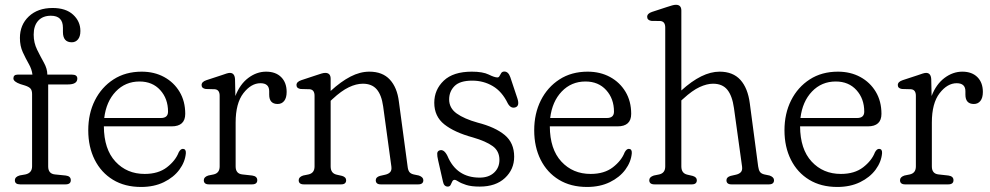

<svg xmlns="http://www.w3.org/2000/svg" viewBox="-20 -750 4028 781"><path d="M176 -73Q176 -43.5 203 -40.5L247.5 -36Q268 -33.5 268 -17Q268 0 246.5 0H62Q40.5 0 40.5 -16.5Q40.5 -31 60.5 -36.5L83.5 -40.5Q110.5 -46.5 110.5 -73.5V-367Q110.5 -382 104.5 -389.2Q98.5 -396.5 82 -402L62.5 -408Q34.5 -418 34.5 -431Q34.5 -446.5 52 -446.5H112Q109.5 -468.5 97 -490.2Q84.5 -512 72.8 -537.5Q61 -563 61 -595.5Q61 -649 97.2 -683.2Q133.5 -717.5 194 -717.5Q248 -717.5 277.5 -690.2Q307 -663 307 -624Q307 -601.5 297.2 -589.8Q287.5 -578 272 -578Q236 -578 236 -620V-637Q236 -686 187 -686Q154 -686 135.5 -665.8Q117 -645.5 117 -609Q117 -576 131 -547.8Q145 -519.5 158.8 -494.8Q172.5 -470 172.5 -447V-446.5H272.5Q294.5 -446.5 294.5 -430.5Q294.5 -406.5 256 -406.5H176Z M733.5 -287Q733.5 -236 678 -236H402.5Q403 -143 449.5 -92.8Q496 -42.5 568.5 -42.5Q624 -42.5 659 -69.5Q694 -96.5 707 -130.5Q714.5 -144.5 724 -144.5Q737 -144 736 -127Q733 -91.5 709.8 -60Q686.5 -28.5 646.5 -9Q606.5 10.5 554 10.5Q487.5 10.5 439.5 -18.8Q391.5 -48 365.2 -100.2Q339 -152.5 339 -220Q339 -288 366 -341.8Q393 -395.5 441.8 -427Q490.5 -458.5 556.5 -458.5Q607.5 -458.5 647.5 -436.8Q687.5 -415 710.5 -376.5Q733.5 -338 733.5 -287ZM547.5 -418.5Q490 -418.5 451 -377.8Q412 -337 404 -270H634.5Q663.5 -270 663.5 -296Q663.5 -348.5 631.8 -383.5Q600 -418.5 547.5 -418.5Z M936 -428 937.5 -359.5Q956 -407.5 990 -433Q1024 -458.5 1062.5 -458.5Q1101.5 -458.5 1123.8 -436.2Q1146 -414 1146 -376Q1146 -352 1136 -339.5Q1126 -327 1109.5 -327Q1075 -327 1075 -365V-379Q1075 -411.5 1039.5 -411.5Q1001.5 -411.5 970 -370.8Q938.5 -330 938.5 -251.5V-73Q938.5 -43.5 965.5 -40.5L1006 -36Q1026.5 -33 1026.5 -17Q1026.5 0 1005 0H830Q809 0 809 -17Q809 -30 827 -36L849 -40.5Q873.5 -46 873.5 -73V-360.5Q873.5 -385 854 -387L817 -388Q800 -390.5 800 -404Q800 -417.5 820 -424L881 -444Q892.5 -448 901 -450.8Q909.5 -453.5 915 -453.5Q934.5 -453.5 936 -428Z M1325 -429.5V-380Q1367 -418.5 1405.8 -438.5Q1444.5 -458.5 1482.5 -458.5Q1536 -458.5 1565.8 -426.2Q1595.5 -394 1602.5 -337L1638 -73Q1639.5 -58.5 1644.8 -51Q1650 -43.5 1662.5 -40.5L1684 -36Q1702 -29.5 1702 -17Q1702 0 1681 0H1529Q1508.5 0 1508.5 -17Q1508.5 -29.5 1525.5 -34.5L1547.5 -39.5Q1560.5 -42.5 1567.2 -50Q1574 -57.5 1572 -72.5L1538.5 -317.5Q1532 -364 1512.2 -386.8Q1492.5 -409.5 1456 -409.5Q1429 -409.5 1398.8 -395Q1368.5 -380.5 1332.5 -347L1325 -340V-73Q1325 -45 1349.5 -39.5L1371.5 -34.5Q1388 -29.5 1388 -17Q1388 0 1367.5 0H1216Q1195 0 1195 -17Q1195 -30 1213 -36L1235 -40.5Q1259.5 -46 1259.5 -73V-360.5Q1259.5 -385 1240 -387L1203 -388Q1186 -390.5 1186 -404Q1186 -417.5 1206 -424L1266.5 -444Q1279 -448 1287.5 -450.8Q1296 -453.5 1303 -453.5Q1325 -453.5 1325 -429.5Z M1931 -27.5Q1968 -27.5 1989.8 -47.8Q2011.5 -68 2011.5 -99.5Q2011.5 -135.5 1984.2 -155.5Q1957 -175.5 1903.5 -191Q1828.5 -211.5 1787.5 -244Q1746.5 -276.5 1746.5 -332Q1746.5 -385 1785 -421.8Q1823.5 -458.5 1899 -458.5Q1944 -458.5 1967.8 -446.8Q1991.5 -435 2003.5 -435Q2009 -435 2012 -441Q2015 -447 2019 -453Q2023 -459 2031.5 -459Q2048 -459 2056 -435.5L2084.5 -350Q2094.5 -319.5 2077 -313.5Q2058 -307 2045.5 -329.5Q2022 -378 1984.2 -400Q1946.5 -422 1901 -422Q1851 -422 1829 -400Q1807 -378 1807 -345.5Q1807 -310.5 1837.5 -288.5Q1868 -266.5 1923.5 -251Q1994 -233 2032.8 -201Q2071.5 -169 2071.5 -112.5Q2071.5 -61 2034 -26Q1996.5 9 1931.5 9Q1897 9 1876.2 2.2Q1855.5 -4.5 1844.8 -11.5Q1834 -18.5 1829.5 -18.5Q1822.5 -18.5 1819.5 -11.5Q1816.5 -4.5 1813 2.2Q1809.5 9 1801.5 9Q1786 9 1782 -10.5L1762 -98.5Q1758 -115.5 1758.5 -125.5Q1759 -135.5 1768.5 -138.5Q1786 -144 1800 -116Q1837 -27.5 1931 -27.5Z M2547.5 -287Q2547.5 -236 2492 -236H2216.5Q2217 -143 2263.5 -92.8Q2310 -42.5 2382.5 -42.5Q2438 -42.5 2473 -69.5Q2508 -96.5 2521 -130.5Q2528.5 -144.5 2538 -144.5Q2551 -144 2550 -127Q2547 -91.5 2523.8 -60Q2500.5 -28.5 2460.5 -9Q2420.5 10.5 2368 10.5Q2301.5 10.5 2253.5 -18.8Q2205.5 -48 2179.2 -100.2Q2153 -152.5 2153 -220Q2153 -288 2180 -341.8Q2207 -395.5 2255.8 -427Q2304.5 -458.5 2370.5 -458.5Q2421.5 -458.5 2461.5 -436.8Q2501.5 -415 2524.5 -376.5Q2547.5 -338 2547.5 -287ZM2361.5 -418.5Q2304 -418.5 2265 -377.8Q2226 -337 2218 -270H2448.5Q2477.5 -270 2477.5 -296Q2477.5 -348.5 2445.8 -383.5Q2414 -418.5 2361.5 -418.5Z M2751.5 -707V-382Q2835.5 -458.5 2907 -458.5Q2961.5 -458.5 2991.8 -425Q3022 -391.5 3030 -329.5L3064 -73Q3066 -58.5 3071.2 -51Q3076.5 -43.5 3089 -40.5L3110.5 -36Q3128.5 -29.5 3128.5 -17Q3128.5 0 3107.5 0H2955.5Q2935 0 2935 -17Q2935 -29.5 2952 -34.5L2974 -39.5Q2987 -42.5 2993.8 -50Q3000.5 -57.5 2998.5 -72.5L2965.5 -310.5Q2958.5 -360.5 2938.5 -385Q2918.5 -409.5 2880.5 -409.5Q2855.5 -409.5 2825.8 -395.8Q2796 -382 2759.5 -348.5L2751.5 -341.5V-73Q2751.5 -45 2776 -39.5L2797.5 -34.5Q2814.5 -29.5 2814.5 -17Q2814.5 0 2794 0H2642.5Q2621 0 2621 -17Q2621 -30 2639.5 -36L2661.5 -40.5Q2686 -46 2686 -73V-638Q2686 -662.5 2666.5 -664.5L2629.5 -665Q2612.5 -668 2612.5 -681.5Q2612.5 -695 2632 -701.5L2693 -721.5Q2705.5 -725.5 2714 -728Q2722.5 -730.5 2729.5 -730.5Q2751.5 -730.5 2751.5 -707Z M3565.5 -287Q3565.5 -236 3510 -236H3234.5Q3235 -143 3281.5 -92.8Q3328 -42.5 3400.5 -42.5Q3456 -42.5 3491 -69.5Q3526 -96.5 3539 -130.5Q3546.5 -144.5 3556 -144.5Q3569 -144 3568 -127Q3565 -91.5 3541.8 -60Q3518.5 -28.5 3478.5 -9Q3438.5 10.5 3386 10.5Q3319.5 10.5 3271.5 -18.8Q3223.5 -48 3197.2 -100.2Q3171 -152.5 3171 -220Q3171 -288 3198 -341.8Q3225 -395.5 3273.8 -427Q3322.5 -458.5 3388.5 -458.5Q3439.5 -458.5 3479.5 -436.8Q3519.5 -415 3542.5 -376.5Q3565.5 -338 3565.5 -287ZM3379.5 -418.5Q3322 -418.5 3283 -377.8Q3244 -337 3236 -270H3466.5Q3495.5 -270 3495.5 -296Q3495.5 -348.5 3463.8 -383.5Q3432 -418.5 3379.5 -418.5Z M3768 -428 3769.5 -359.5Q3788 -407.5 3822 -433Q3856 -458.5 3894.5 -458.5Q3933.5 -458.5 3955.8 -436.2Q3978 -414 3978 -376Q3978 -352 3968 -339.5Q3958 -327 3941.5 -327Q3907 -327 3907 -365V-379Q3907 -411.5 3871.5 -411.5Q3833.5 -411.5 3802 -370.8Q3770.5 -330 3770.5 -251.5V-73Q3770.5 -43.5 3797.5 -40.5L3838 -36Q3858.5 -33 3858.5 -17Q3858.5 0 3837 0H3662Q3641 0 3641 -17Q3641 -30 3659 -36L3681 -40.5Q3705.5 -46 3705.5 -73V-360.5Q3705.5 -385 3686 -387L3649 -388Q3632 -390.5 3632 -404Q3632 -417.5 3652 -424L3713 -444Q3724.5 -448 3733 -450.8Q3741.5 -453.5 3747 -453.5Q3766.5 -453.5 3768 -428Z"/></svg>

Font: Fraunces 72pt S100 Light
Style: Regular
Weight: 300
Version: Version 1.000; ttfautohint (v1.8.3)